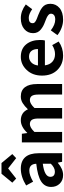

<svg xmlns="http://www.w3.org/2000/svg" viewBox="866 -1750 896 2669"><g transform="rotate(-90 1314.5 -415.0)"><path d="M216.8 13.7Q142.6 13.7 96.7 -33.2Q50.8 -80.1 50.8 -152.3Q50.8 -242.2 127.4 -291.5Q204.1 -340.8 373 -359.4Q369.1 -456.1 278.3 -456.1Q213.9 -456.1 124 -403.3L71.3 -500Q191.4 -574.2 304.7 -574.2Q411.1 -574.2 465.3 -511.7Q519.5 -449.2 519.5 -327.1V0H400.4L388.7 -59.6H385.7Q300.8 13.7 216.8 13.7ZM264.6 -100.6Q317.4 -100.6 373 -156.2V-268.6Q191.4 -245.1 191.4 -164.1Q191.4 -100.6 264.6 -100.6ZM110.4 -692.4 234.4 -842.8H382.8L507.8 -692.4L451.2 -638.7L310.5 -749H306.6L167 -638.7Z M669.9 0V-559.6H790L799.8 -485.4H803.7Q888.7 -574.2 975.6 -574.2Q1085.9 -574.2 1129.9 -475.6Q1174.8 -522.5 1216.3 -548.3Q1257.8 -574.2 1307.6 -574.2Q1394.5 -574.2 1438 -515.6Q1481.4 -457 1481.4 -348.6V0H1335V-331.1Q1335 -394.5 1315.9 -421.4Q1296.9 -448.2 1256.8 -448.2Q1209 -448.2 1148.4 -384.8V0H1002V-331.1Q1002 -394.5 982.9 -421.4Q963.9 -448.2 923.8 -448.2Q876 -448.2 815.4 -384.8V0Z M1877 13.7Q1756.8 13.7 1677.7 -65.4Q1598.6 -144.5 1598.6 -279.3Q1598.6 -410.2 1676.3 -492.2Q1753.9 -574.2 1859.4 -574.2Q1971.7 -574.2 2032.7 -500Q2093.8 -425.8 2093.8 -305.7Q2093.8 -261.7 2086.9 -239.3H1741.2Q1750 -171.9 1791.5 -135.3Q1833 -98.6 1896.5 -98.6Q1960.9 -98.6 2022.5 -137.7L2072.3 -47.9Q1984.4 13.7 1877 13.7ZM1739.3 -335.9H1967.8Q1967.8 -394.5 1940.9 -427.2Q1914.1 -460 1861.3 -460Q1815.4 -460 1781.2 -427.7Q1747.1 -395.5 1739.3 -335.9Z M2374 13.7Q2318.4 13.7 2260.7 -8.3Q2203.1 -30.3 2161.1 -65.4L2227.5 -157.2Q2305.7 -95.7 2377.9 -95.7Q2418 -95.7 2438.5 -111.8Q2459 -127.9 2459 -155.3Q2459 -162.1 2457 -168.5Q2455.1 -174.8 2450.7 -180.2Q2446.3 -185.5 2441.9 -189.9Q2437.5 -194.3 2428.7 -199.7Q2419.9 -205.1 2415 -208.5Q2410.2 -211.9 2397.9 -216.8Q2385.7 -221.7 2380.4 -224.1Q2375 -226.6 2360.8 -231.9Q2346.7 -237.3 2341.8 -239.3Q2310.5 -251 2287.1 -263.7Q2263.7 -276.4 2239.3 -295.9Q2214.8 -315.4 2201.7 -342.3Q2188.5 -369.1 2188.5 -402.3Q2188.5 -478.5 2245.6 -526.4Q2302.7 -574.2 2396.5 -574.2Q2495.1 -574.2 2587.9 -504.9L2521.5 -416Q2454.1 -463.9 2400.4 -463.9Q2327.1 -463.9 2327.1 -410.2Q2327.1 -401.4 2329.6 -394Q2332 -386.7 2339.8 -380.4Q2347.7 -374 2353 -369.6Q2358.4 -365.2 2371.6 -359.4Q2384.8 -353.5 2391.6 -350.6Q2398.4 -347.7 2416 -341.3Q2433.6 -335 2440.4 -332Q2474.6 -318.4 2497.1 -307.1Q2519.5 -295.9 2545.4 -276.4Q2571.3 -256.8 2584 -228.5Q2596.7 -200.2 2596.7 -163.1Q2596.7 -85.9 2538.1 -36.1Q2479.5 13.7 2374 13.7Z"/></g></svg>

Font: Nasu
Style: Bold
Weight: 700
Designer: Ryoko NISHIZUKA (kana &amp; ideographs); Paul D. Hunt (Latin, Greek &amp; Cyrillic); Wenlong ZHANG (bopomofo); Sandoll C
Version: Version 2014.1215